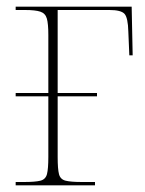

<svg xmlns="http://www.w3.org/2000/svg" viewBox="-20 -556 436 576"><path d="M27 0V-10H52Q86 -10 101.5 -14Q117 -18 121 -34Q125 -50 125 -85V-267H27V-277H125V-451Q125 -485 120.5 -500.5Q116 -516 101 -521Q86 -526 55 -526H27V-536H375L378 -390H368L365 -461Q364 -503 353.5 -514.5Q343 -526 308 -526H153V-277H271V-267H153V-85Q153 -49 157 -33.5Q161 -18 176.5 -14Q192 -10 226 -10H265V0Z"/></svg>

Font: Noto Serif Display SemiCondensed Thin
Style: Regular
Weight: 100
Width: 4
Designer: Monotype Design Team
Foundry: Monotype Imaging Inc.
Version: Version 2.009